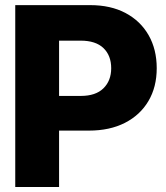

<svg xmlns="http://www.w3.org/2000/svg" viewBox="-20 -748 664 768"><path d="M41 0V-727.5H340.8Q422.9 -727.5 482.4 -695.8Q542 -664.1 574.5 -607.2Q606.9 -550.3 606.9 -475.1Q606.9 -399.9 573.7 -343.8Q540.5 -287.6 479.7 -256.6Q418.9 -225.6 335.9 -225.6H216.3V0ZM302.7 -585.4H216.3V-364.3H303.2Q362.8 -364.3 393.8 -394.8Q424.8 -425.3 424.8 -475.1Q424.8 -525.9 393.8 -555.7Q362.8 -585.4 302.7 -585.4Z"/></svg>

Font: Inter Tight ExtraBold
Style: Regular
Weight: 800
Designer: Rasmus Andersson
Foundry: rsms
Version: Version 3.004; ttfautohint (v1.8.4.7-5d5b)